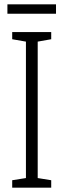

<svg xmlns="http://www.w3.org/2000/svg" viewBox="-20 -861 291 881"><path d="M215 0H36V-34L99 -44V-670L36 -681V-714H215V-681L153 -670V-44L215 -34ZM237 -841V-798H14V-841Z"/></svg>

Font: Noto Sans Malayalam ExtraCondensed Light
Style: Regular
Weight: 300
Width: 2
Designer: Jelle Bosma - Monotype Design Team
Foundry: Monotype Imaging Inc.
Version: Version 2.104; ttfautohint (v1.8.4.7-5d5b)